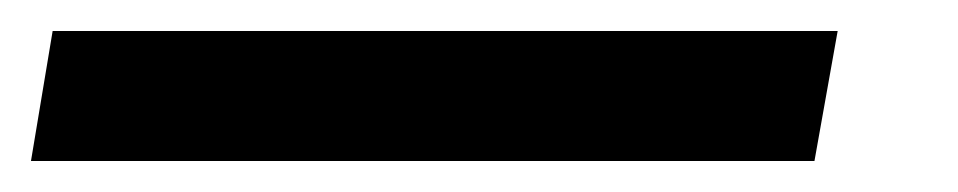

<svg xmlns="http://www.w3.org/2000/svg" viewBox="-92 45 619 124"><path d="M-72 149H434L449 65H-58Z"/></svg>

Font: Archivo SemiBold
Style: Italic
Weight: 600
Italic angle: -10°
Designer: Hector Gatti
Foundry: Omnibus-Type
Version: Version 2.001